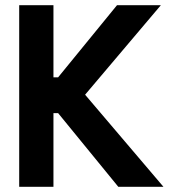

<svg xmlns="http://www.w3.org/2000/svg" viewBox="-20 -720 650 740"><path d="M54 0V-700H186V-422H204L431 -700H600L308 -355L610 0H436L204 -284H186V0Z"/></svg>

Font: Space Grotesk Frontify
Style: Bold
Weight: 700
Designer: Florian Karsten
Version: Version 2.000